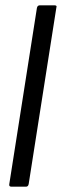

<svg xmlns="http://www.w3.org/2000/svg" viewBox="-20 -703 233 723"><path d="M23 0Q13 0 15 -10L119 -673Q121 -683 130 -683H185Q190 -683 192 -681Q194 -679 192 -673L88 -10Q86 0 78 0Z"/></svg>

Font: Sofia Sans Extra Condensed Medium
Style: Italic
Weight: 500
Italic angle: -9°
Version: Version 4.100